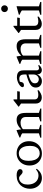

<svg xmlns="http://www.w3.org/2000/svg" viewBox="1296 -2046 760 3392"><g transform="rotate(-90 1676.0 -350.0)"><path d="M273 -436Q314 -436 338.2 -426.8Q362.5 -417.5 373.2 -404Q384 -390.5 384 -377.5Q384 -363.5 378.2 -353Q372.5 -342.5 362 -336.8Q351.5 -331 338 -331Q323.5 -331 312 -337.2Q300.5 -343.5 290.8 -352.8Q281 -362 271.2 -371.2Q261.5 -380.5 250 -386.8Q238.5 -393 224 -393Q196.5 -393 170.8 -376.8Q145 -360.5 128.2 -327Q111.5 -293.5 111.5 -242.5Q111.5 -183.5 131.5 -140.2Q151.5 -97 188 -73.5Q224.5 -50 274 -50Q301.5 -50 327.8 -61.5Q354 -73 378.5 -94.5L390.5 -81Q366.5 -50 341.5 -29.8Q316.5 -9.5 288.5 0.2Q260.5 10 228 10Q172 10 129 -17.8Q86 -45.5 61.8 -93.2Q37.5 -141 37.5 -201Q37.5 -248.5 53 -291Q68.5 -333.5 98.2 -366Q128 -398.5 172 -417.2Q216 -436 273 -436Z M664.5 -28.5Q702 -28.5 731.5 -46.8Q761 -65 778 -103.2Q795 -141.5 795 -201Q795 -265 778.2 -308.8Q761.5 -352.5 731.5 -375Q701.5 -397.5 661 -397.5Q623.5 -397.5 594 -379.2Q564.5 -361 547.5 -322.8Q530.5 -284.5 530.5 -225Q530.5 -161.5 547.2 -117.5Q564 -73.5 594.2 -51Q624.5 -28.5 664.5 -28.5ZM661.5 10Q598.5 10 550.2 -17.8Q502 -45.5 475 -94.8Q448 -144 448 -208Q448 -274 476.2 -325.5Q504.5 -377 553.2 -406.5Q602 -436 664 -436Q727.5 -436 775.5 -408.2Q823.5 -380.5 850.5 -331.5Q877.5 -282.5 877.5 -218Q877.5 -152 849.2 -100.5Q821 -49 772.2 -19.5Q723.5 10 661.5 10Z M1089 -344.5V-42.5L1166.5 -18.5V0H940V-18.5L1016 -42.5V-337Q1008 -345.5 992 -353.5Q976 -361.5 942 -372.5V-385L1063.5 -436H1074ZM1227 -18.5 1304.5 -42.5V-279Q1304.5 -306 1293 -325.8Q1281.5 -345.5 1259 -356.2Q1236.5 -367 1204 -367Q1164.5 -367 1130.8 -352.2Q1097 -337.5 1084 -317L1064.5 -333Q1091 -361.5 1114.8 -381.2Q1138.5 -401 1161.2 -413Q1184 -425 1208 -430.5Q1232 -436 1258.5 -436Q1319 -436 1348.2 -397.2Q1377.5 -358.5 1377.5 -274.5V-42.5L1454.5 -18.5V0H1227Z M1615.5 -120Q1615.5 -86.5 1635.8 -69.8Q1656 -53 1693.5 -53Q1711 -53 1731.5 -56.5Q1752 -60 1776 -67V-43.5Q1747 -23 1725.2 -11.8Q1703.5 -0.5 1686 3.8Q1668.5 8 1651.5 8Q1618.5 8 1594 -4.2Q1569.5 -16.5 1556 -40.8Q1542.5 -65 1542.5 -100.5V-358.5L1488.5 -396V-405Q1499.5 -413 1510.2 -421.2Q1521 -429.5 1532 -438Q1543 -446.5 1554 -455.2Q1565 -464 1576.5 -473Q1588 -482 1600 -491.5H1615.5V-411ZM1587 -380V-426H1761.5L1753.5 -380Z M2085 -271.5 2093 -236.5Q2034 -223 1996.5 -209.2Q1959 -195.5 1938 -181Q1917 -166.5 1908.8 -150.2Q1900.5 -134 1900.5 -114.5Q1900.5 -80.5 1920.8 -62.5Q1941 -44.5 1970 -44.5Q1993.5 -44.5 2013 -56.5Q2032.5 -68.5 2044.2 -88Q2056 -107.5 2056 -130V-310Q2056 -346 2037.5 -367.5Q2019 -389 1976.5 -389Q1961.5 -389 1942 -384.2Q1922.5 -379.5 1904 -370L1929.5 -393Q1928 -379 1925.2 -365Q1922.5 -351 1918.8 -340Q1915 -329 1909.5 -323Q1901.5 -314.5 1889.5 -310.5Q1877.5 -306.5 1865.5 -306.5Q1850 -306.5 1841 -313.8Q1832 -321 1832 -332Q1832 -347.5 1847.2 -364.8Q1862.5 -382 1887.8 -397.2Q1913 -412.5 1944 -422Q1975 -431.5 2007 -431.5Q2050.5 -431.5 2077.5 -418.2Q2104.5 -405 2116.8 -379.2Q2129 -353.5 2129 -316V-87.5Q2129 -72 2133.5 -61.8Q2138 -51.5 2146.8 -46.2Q2155.5 -41 2168.5 -41Q2180 -41 2193.2 -45.5Q2206.5 -50 2219 -57.5V-34.5Q2198.5 -12 2175.8 -1.5Q2153 9 2133.5 9Q2109.5 9 2092.2 -1.8Q2075 -12.5 2066 -32.8Q2057 -53 2057 -80.5L2060 -85.5Q2053.5 -57.5 2035.8 -36Q2018 -14.5 1993.2 -2.2Q1968.5 10 1940.5 10Q1890.5 10 1858 -18Q1825.5 -46 1825.5 -98.5Q1825.5 -126.5 1836.8 -149.5Q1848 -172.5 1876.5 -192.8Q1905 -213 1955.8 -232.2Q2006.5 -251.5 2085 -271.5Z M2390 -344.5V-42.5L2467.5 -18.5V0H2241V-18.5L2317 -42.5V-337Q2309 -345.5 2293 -353.5Q2277 -361.5 2243 -372.5V-385L2364.5 -436H2375ZM2528 -18.5 2605.5 -42.5V-279Q2605.5 -306 2594 -325.8Q2582.5 -345.5 2560 -356.2Q2537.5 -367 2505 -367Q2465.5 -367 2431.8 -352.2Q2398 -337.5 2385 -317L2365.5 -333Q2392 -361.5 2415.8 -381.2Q2439.5 -401 2462.2 -413Q2485 -425 2509 -430.5Q2533 -436 2559.5 -436Q2620 -436 2649.2 -397.2Q2678.5 -358.5 2678.5 -274.5V-42.5L2755.5 -18.5V0H2528Z M2916.5 -120Q2916.5 -86.5 2936.8 -69.8Q2957 -53 2994.5 -53Q3012 -53 3032.5 -56.5Q3053 -60 3077 -67V-43.5Q3048 -23 3026.2 -11.8Q3004.5 -0.5 2987 3.8Q2969.5 8 2952.5 8Q2919.5 8 2895 -4.2Q2870.5 -16.5 2857 -40.8Q2843.5 -65 2843.5 -100.5V-358.5L2789.5 -396V-405Q2800.5 -413 2811.2 -421.2Q2822 -429.5 2833 -438Q2844 -446.5 2855 -455.2Q2866 -464 2877.5 -473Q2889 -482 2901 -491.5H2916.5V-411ZM2888 -380V-426H3062.5L3054.5 -380Z M3218.5 -590.5Q3192 -590.5 3175.2 -607.8Q3158.5 -625 3158.5 -650Q3158.5 -675 3175.2 -692.2Q3192 -709.5 3218.5 -709.5Q3245 -709.5 3261.8 -692.2Q3278.5 -675 3278.5 -650Q3278.5 -625 3261.8 -607.8Q3245 -590.5 3218.5 -590.5ZM3263 -436 3260 -355V-42.5L3337.5 -18.5V0H3111V-18.5L3187 -42.5V-343Q3181.5 -349 3169.8 -356.2Q3158 -363.5 3143.2 -370.5Q3128.5 -377.5 3113 -382V-397.5L3254 -436Z"/></g></svg>

Font: Newsreader 16pt
Style: Regular
Weight: 400
Designer: Hugues Gentile
Foundry: Production Type
Version: Version 1.003